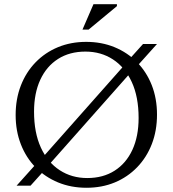

<svg xmlns="http://www.w3.org/2000/svg" viewBox="-20 -878 816 908"><path d="M182.5 -134.5 574.5 -577 589 -595 656.5 -670H722.5L622 -558L598.5 -535.5L206.5 -93L192 -75L124.5 0H58.5L159 -112ZM387.5 -680Q460.5 -680 521.8 -654.8Q583 -629.5 628 -583.8Q673 -538 697.8 -475Q722.5 -412 722.5 -336Q722.5 -260 698 -196.8Q673.5 -133.5 628.5 -87Q583.5 -40.5 522.8 -15.2Q462 10 389 10Q316 10 254.8 -15.2Q193.5 -40.5 148.5 -86.2Q103.5 -132 78.8 -195.2Q54 -258.5 54 -334Q54 -410 78.5 -473.2Q103 -536.5 148 -583Q193 -629.5 254 -654.8Q315 -680 387.5 -680ZM392.5 -36Q467.5 -36 522 -70.8Q576.5 -105.5 606 -169.2Q635.5 -233 635.5 -320Q635.5 -420 603.2 -490Q571 -560 514.2 -597Q457.5 -634 384 -634Q309 -634 254.5 -599.2Q200 -564.5 170.5 -500.8Q141 -437 141 -350Q141 -250.5 173.2 -180.2Q205.5 -110 262.5 -73Q319.5 -36 392.5 -36ZM370 -738 422 -858H533V-849L399 -738Z"/></svg>

Font: Newsreader 16pt
Style: Regular
Weight: 400
Designer: Hugues Gentile
Foundry: Production Type
Version: Version 1.003